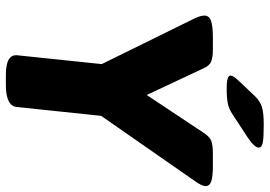

<svg xmlns="http://www.w3.org/2000/svg" viewBox="-152 -763 917 653"><g transform="rotate(90 306.5 -436.5)"><path d="M234 2Q164 2 168 -37L198 -324L42 -641Q33 -661 33 -673Q33 -690 52 -696Q71 -702 106 -702H149Q174 -702 188.5 -696.5Q203 -691 212 -671L303 -477L432 -671Q445 -691 459 -696.5Q473 -702 503 -702H545Q580 -702 596.5 -696.5Q613 -691 613 -677Q613 -665 596 -641L374 -322L344 -36Q341 2 269 2ZM283 -749Q256 -749 246.5 -752.5Q237 -756 237 -762Q237 -771 253 -788L307 -845Q323 -862 343 -868.5Q363 -875 404 -875Q445 -875 463.5 -872Q482 -869 482 -858Q482 -844 450 -822L369 -769Q351 -757 332.5 -753Q314 -749 283 -749Z"/></g></svg>

Font: Asap ExtraBold
Style: Italic
Weight: 800
Italic angle: -6°
Designer: Pablo Cosgaya
Foundry: Omnibus-Type
Version: Version 3.001; ttfautohint (v1.8.4.7-5d5b)